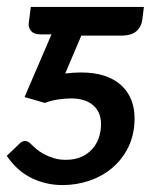

<svg xmlns="http://www.w3.org/2000/svg" viewBox="-22 -530 459 555"><path d="M394 -510 389.5 -474Q387 -453 372.5 -440Q358 -427 327 -427H213L166.5 -317.5Q189 -320.5 212 -320.5Q251.5 -320.5 280.5 -310.8Q309.5 -301 328.8 -283.2Q348 -265.5 357.5 -241.2Q367 -217 367 -188.5Q367 -141.5 349.2 -105.2Q331.5 -69 302.2 -44.5Q273 -20 235.8 -7.5Q198.5 5 159 5Q111.5 5 69.5 -15.2Q27.5 -35.5 -2.5 -79.5L31.5 -112Q37.5 -118.5 42 -120.5Q46.5 -122.5 50.5 -122.5Q55 -122.5 59.2 -120.2Q63.5 -118 66.5 -114.5Q72.5 -108.5 82 -100.2Q91.5 -92 104.2 -85Q117 -78 133 -73Q149 -68 168 -68Q194 -68 213 -76.5Q232 -85 244.8 -99.2Q257.5 -113.5 263.8 -132.2Q270 -151 270 -171Q270 -206 247.2 -225.8Q224.5 -245.5 183 -245.5Q164.5 -245.5 144.2 -242.2Q124 -239 107.5 -232.5L49 -249.5L127 -431Q123 -430.5 118.8 -430.5Q114.5 -430.5 110.5 -430.5H97.5Q75.5 -430.5 67.5 -441Q59.5 -451.5 61 -462.5L67 -510Z"/></svg>

Font: Lato SemiBold
Style: Italic
Weight: 600
Italic angle: -7°
Designer: Lukasz Dziedzic with Adam Twardoch and Botio Nikoltchev
Foundry: tyPoland Lukasz Dziedzic
Version: Version 2.015; 2015-08-06; http://www.latofonts.com/